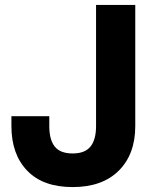

<svg xmlns="http://www.w3.org/2000/svg" viewBox="-20 -740 612 772"><path d="M272 12.2Q152.8 12.2 89.4 -53.7Q25.9 -119.6 25.9 -232.9V-272.9H178.2V-232.9Q178.2 -178.2 200.2 -150.6Q222.2 -123 272 -123Q321.8 -123 344 -150.9Q366.2 -178.7 366.2 -232.9V-720.2H523.9V-232.9Q523.9 -120.1 457.8 -54Q391.6 12.2 272 12.2Z"/></svg>

Font: Aspekta 400
Style: Bold
Weight: 700
Designer: Ivo Dolenc
Version: Version 2.000